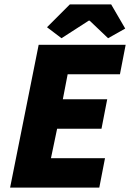

<svg xmlns="http://www.w3.org/2000/svg" viewBox="-20 -854 592 874"><path d="M26 0 156 -650H552L526 -516H288L266 -402H468L442 -268H240L212 -134H458L432 0ZM260 -680 194 -730 298 -834H486L550 -724L472 -680L388 -760H384Z"/></svg>

Font: mr_Source Sans Pro
Style: Italic
Weight: 900
Italic angle: -11°
Designer: Paul D. Hunt
Foundry: Adobe Systems Incorporated
Version: Version 1.076;July 10, 2024;FontCreator 11.5.0.2430 64-bit